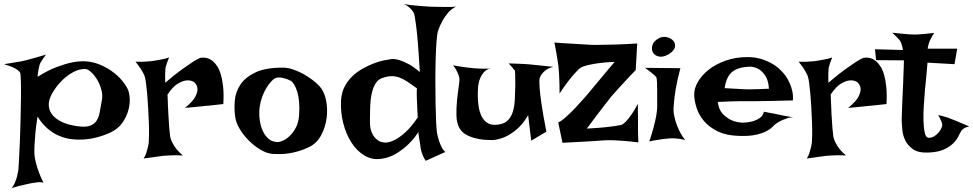

<svg xmlns="http://www.w3.org/2000/svg" viewBox="-35 -782 4957 978"><path d="M-14.6 -455.1Q16.6 -460 36.6 -463.4Q56.6 -466.8 69.3 -468.8Q84 -471.7 91.8 -473.6Q99.6 -475.6 114.3 -479.5Q127 -483.4 147.5 -488.8Q168 -494.1 199.2 -503.9Q191.4 -494.1 187 -486.8Q182.6 -479.5 178.7 -474.6Q174.8 -468.8 171.9 -463.9Q168.9 -459 166 -449.2Q164.1 -441.4 161.1 -427.2Q158.2 -413.1 156.2 -390.6Q209 -423.8 253.4 -440.4Q297.9 -457 331.1 -463.9Q370.1 -471.7 401.4 -469.7Q440.4 -466.8 474.1 -452.6Q507.8 -438.5 535.2 -418.9Q562.5 -399.4 583 -376Q603.5 -352.5 615.2 -329.1Q623 -313.5 625.5 -284.2Q627.9 -254.9 619.1 -221.7Q610.4 -188.5 588.4 -156.7Q566.4 -125 526.4 -106.4Q457 -75.2 388.7 -71.3Q359.4 -69.3 328.6 -73.2Q297.9 -77.1 267.1 -89.8Q236.3 -102.5 208 -126.5Q179.7 -150.4 156.2 -188.5Q148.4 -138.7 145 -102.1Q141.6 -65.4 140.6 -41Q139.6 -12.7 140.6 6.8Q142.6 26.4 148.4 48.8Q153.3 68.4 162.6 94.2Q171.9 120.1 186.5 148.4Q180.7 146.5 170.4 146Q160.2 145.5 149.4 147.5Q137.7 149.4 123 151.4Q109.4 154.3 92.8 158.2Q79.1 161.1 61 165.5Q43 169.9 24.4 175.8Q35.2 163.1 41.5 147Q47.9 130.9 51.8 117.2Q55.7 100.6 58.6 84Q59.6 69.3 62 28.8Q64.5 -11.7 66.4 -64.9Q68.4 -118.2 69.8 -176.8Q71.3 -235.4 71.8 -285.6Q72.3 -335.9 71.3 -371.1Q70.3 -406.2 67.4 -412.1Q63.5 -418.9 52.7 -426.8Q43.9 -433.6 27.8 -440.4Q11.7 -447.3 -14.6 -455.1ZM217.8 -277.3Q210.9 -254.9 214.8 -233.4Q218.8 -211.9 234.9 -193.4Q251 -174.8 280.8 -160.6Q310.5 -146.5 355.5 -139.6Q400.4 -132.8 423.8 -141.6Q447.3 -150.4 458.5 -169.4Q469.7 -188.5 473.6 -214.4Q477.5 -240.2 483.4 -268.6Q489.3 -295.9 481.4 -324.7Q473.6 -353.5 459.5 -377Q445.3 -400.4 428.2 -415.5Q411.1 -430.7 398.4 -430.7Q368.2 -430.7 338.9 -415Q309.6 -399.4 285.2 -376Q260.7 -352.5 242.7 -325.7Q224.6 -298.8 217.8 -277.3Z M655.3 -467.8Q673.8 -466.8 689 -467.3Q704.1 -467.8 714.8 -468.8Q727.5 -469.7 737.3 -470.7Q752 -472.7 767.6 -475.6Q781.2 -477.5 796.4 -481Q811.5 -484.4 826.2 -489.3Q820.3 -474.6 816.4 -463.9Q812.5 -453.1 810.5 -445.3Q807.6 -436.5 807.6 -430.7Q806.6 -423.8 806.6 -414.1Q805.7 -397.5 806.6 -360.4Q857.4 -404.3 892.1 -428.7Q926.8 -453.1 947.3 -466.8Q971.7 -482.4 985.4 -487.3Q1021.5 -493.2 1048.8 -470.7Q1060.5 -460.9 1071.3 -444.8Q1082 -428.7 1089.8 -402.3Q1097.7 -376 1101.6 -339.4Q1105.5 -302.7 1102.5 -252Q1082 -250 1065.9 -248Q1049.8 -246.1 1039.1 -245.1Q1026.4 -243.2 1015.6 -243.2L989.3 -240.2Q975.6 -238.3 955.6 -236.8Q935.5 -235.4 907.2 -232.4Q948.2 -265.6 960.4 -290.5Q972.7 -315.4 970.7 -332Q968.8 -350.6 953.1 -364.3Q934.6 -375 913.1 -372.1Q894.5 -370.1 870.1 -355.5Q845.7 -340.8 818.4 -300.8Q820.3 -238.3 822.8 -197.3Q825.2 -156.2 827.1 -130.9Q830.1 -101.6 832 -85Q835 -70.3 843.8 -53.7Q850.6 -40 863.3 -23.4Q876 -6.8 896.5 9.8Q853.5 7.8 826.2 9.8Q809.6 10.7 796.9 11.7Q783.2 13.7 767.6 15.6Q753.9 17.6 735.8 20Q717.8 22.5 696.3 25.4Q704.1 14.6 709 0.5Q713.9 -13.7 716.8 -26.4Q720.7 -41 722.7 -56.6Q723.6 -70.3 724.1 -97.7Q724.6 -125 723.1 -159.7Q721.7 -194.3 719.7 -231.9Q717.8 -269.5 714.8 -302.7Q711.9 -335.9 708.5 -360.8Q705.1 -385.7 701.2 -395.5Q696.3 -407.2 689.5 -418.9Q683.6 -429.7 674.8 -441.9Q666 -454.1 655.3 -467.8Z M1405.3 -437.5Q1430.7 -437.5 1458 -428.2Q1485.4 -418.9 1510.7 -404.8Q1536.1 -390.6 1557.1 -374.5Q1578.1 -358.4 1591.8 -343.8Q1616.2 -317.4 1625.5 -272.9Q1634.8 -228.5 1628.9 -182.1Q1623 -135.7 1601.6 -94.7Q1580.1 -53.7 1542 -34.2Q1514.6 -20.5 1488.3 -12.7Q1461.9 -4.9 1437.5 -1Q1413.1 2.9 1391.6 2.9Q1370.1 2.9 1354.5 2Q1325.2 0 1293.5 -18.6Q1261.7 -37.1 1233.9 -64.5Q1206.1 -91.8 1186.5 -124.5Q1167 -157.2 1163.1 -186.5Q1157.2 -226.6 1161.1 -270.5Q1165 -314.5 1189.9 -351.6Q1214.8 -388.7 1266.1 -413.1Q1317.4 -437.5 1405.3 -437.5ZM1373 -58.6Q1383.8 -56.6 1402.3 -64Q1420.9 -71.3 1439 -87.9Q1457 -104.5 1471.2 -130.4Q1485.4 -156.2 1488.3 -193.4Q1491.2 -229.5 1488.8 -259.8Q1486.3 -290 1479.5 -313Q1472.7 -335.9 1463.9 -350.6Q1455.1 -365.2 1445.3 -371.1Q1428.7 -379.9 1405.3 -385.3Q1381.8 -390.6 1365.2 -382.8Q1357.4 -378.9 1345.7 -366.2Q1334 -353.5 1322.3 -334.5Q1310.5 -315.4 1301.3 -291Q1292 -266.6 1288.1 -240.2Q1284.2 -213.9 1286.6 -183.6Q1289.1 -153.3 1298.8 -126.5Q1308.6 -99.6 1326.7 -80.6Q1344.7 -61.5 1373 -58.6Z M2155.3 -748Q2173.8 -747.1 2195.3 -747.1Q2213.9 -747.1 2237.8 -746.6Q2261.7 -746.1 2288.1 -748Q2264.6 -737.3 2247.1 -716.8Q2229.5 -696.3 2218.8 -675.8Q2205.1 -651.4 2196.3 -625Q2191.4 -609.4 2188.5 -569.8Q2185.5 -530.3 2184.1 -477.5Q2182.6 -424.8 2182.6 -366.2Q2182.6 -307.6 2183.6 -254.4Q2184.6 -201.2 2186.5 -160.2Q2188.5 -119.1 2191.4 -102.5Q2195.3 -83 2201.2 -65.4Q2206.1 -49.8 2213.9 -33.7Q2221.7 -17.6 2233.4 -7.8L2133.8 37.1Q2126 26.4 2121.1 15.1Q2116.2 3.9 2113.3 -4.9Q2109.4 -15.6 2108.4 -24.4Q2106.4 -36.1 2104.5 -50.3Q2102.5 -64.5 2100.1 -77.6Q2097.7 -90.8 2096.7 -99.6Q2095.7 -108.4 2096.7 -110.4Q2097.7 -112.3 2085 -93.3Q2072.3 -74.2 2047.4 -49.3Q2022.5 -24.4 1986.3 -1.5Q1950.2 21.5 1905.3 27.3Q1859.4 33.2 1820.8 9.8Q1782.2 -13.7 1754.9 -56.2Q1727.5 -98.6 1713.4 -154.8Q1699.2 -210.9 1702.1 -269.5Q1704.1 -308.6 1719.7 -339.4Q1735.4 -370.1 1759.3 -393.1Q1783.2 -416 1812 -432.1Q1840.8 -448.2 1868.7 -459Q1896.5 -469.7 1920.9 -474.6Q1945.3 -479.5 1960 -481.4Q1977.5 -482.4 2000 -475.6Q2019.5 -469.7 2045.4 -456.1Q2071.3 -442.4 2103.5 -415Q2097.7 -512.7 2092.8 -571.8Q2087.9 -630.9 2083 -662.1Q2078.1 -699.2 2074.2 -712.9Q2069.3 -722.7 2061.5 -732.4Q2054.7 -740.2 2044.4 -748.5Q2034.2 -756.8 2020.5 -761.7Q2045.9 -756.8 2069.3 -754.9Q2092.8 -752.9 2112.3 -751Q2134.8 -749 2155.3 -748ZM1910.2 -383.8Q1891.6 -377 1880.4 -360.4Q1869.1 -343.8 1862.3 -320.8Q1855.5 -297.9 1853 -272Q1850.6 -246.1 1850.1 -222.2Q1849.6 -198.2 1849.6 -178.7Q1849.6 -159.2 1849.6 -149.4Q1849.6 -143.6 1852.1 -128.4Q1854.5 -113.3 1863.3 -97.2Q1872.1 -81.1 1888.2 -68.4Q1904.3 -55.7 1931.6 -55.7Q1954.1 -57.6 1979.5 -71.3Q2002 -83 2030.8 -108.9Q2059.6 -134.8 2092.8 -183.6Q2090.8 -214.8 2090.3 -235.4Q2089.8 -255.9 2088.9 -268.6Q2087.9 -283.2 2087.9 -292V-306.6Q2087.9 -312.5 2087.9 -319.3Q2087.9 -326.2 2088.9 -332Q2061.5 -351.6 2040.5 -365.7Q2019.5 -379.9 1999.5 -387.2Q1979.5 -394.5 1958.5 -394Q1937.5 -393.6 1910.2 -383.8Z M2272.5 -449.2Q2297.9 -444.3 2316.9 -441.9Q2335.9 -439.5 2349.6 -437.5Q2365.2 -435.5 2377 -434.6Q2388.7 -433.6 2404.3 -432.6Q2430.7 -431.6 2478.5 -432.6Q2450.2 -434.6 2434.1 -418.5Q2418 -402.3 2410.2 -381.8Q2400.4 -357.4 2399.4 -325.2Q2397.5 -282.2 2401.9 -247.6Q2406.2 -212.9 2418.5 -189Q2430.7 -165 2451.2 -153.8Q2471.7 -142.6 2503.9 -147.5Q2536.1 -152.3 2553.2 -170.4Q2570.3 -188.5 2578.1 -215.3Q2585.9 -242.2 2587.4 -276.4Q2588.9 -310.5 2589.8 -347.7Q2589.8 -384.8 2589.4 -400.9Q2588.9 -417 2587.9 -421.9Q2586.9 -426.8 2585 -426.3Q2583 -425.8 2580.1 -430.7Q2578.1 -434.6 2574.2 -438.5Q2571.3 -442.4 2566.4 -447.8Q2561.5 -453.1 2555.7 -459Q2581.1 -458 2601.1 -457.5Q2621.1 -457 2634.8 -456.1Q2650.4 -455.1 2662.1 -454.1Q2672.9 -453.1 2690.4 -451.2Q2705.1 -449.2 2728.5 -447.3Q2752 -445.3 2784.2 -441.4Q2761.7 -436.5 2748 -426.8Q2734.4 -417 2726.6 -407.2Q2717.8 -396.5 2713.9 -383.8Q2710.9 -367.2 2713.9 -333Q2715.8 -302.7 2723.6 -250Q2731.4 -197.3 2748 -111.3L2670.9 -65.4L2655.3 -195.3Q2627 -147.5 2595.2 -121.6Q2563.5 -95.7 2536.1 -84Q2503.9 -70.3 2473.6 -68.4Q2433.6 -68.4 2404.8 -73.7Q2376 -79.1 2355.5 -87.9Q2335 -96.7 2322.8 -107.9Q2310.5 -119.1 2304.7 -130.9Q2291 -155.3 2290 -193.8Q2289.1 -232.4 2293 -271Q2296.9 -309.6 2301.8 -341.8Q2306.6 -374 2304.7 -385.7Q2302.7 -394.5 2298.8 -405.3Q2294.9 -414.1 2289.1 -425.3Q2283.2 -436.5 2272.5 -449.2Z M2789.1 -565.4Q2834 -561.5 2868.7 -560.1Q2903.3 -558.6 2926.8 -556.6Q2954.1 -554.7 2974.6 -553.7Q2996.1 -552.7 3029.3 -553.7Q3057.6 -553.7 3102.1 -555.2Q3146.5 -556.6 3210.9 -560.5L3203.1 -424.8Q3174.8 -396.5 3152.8 -372.1Q3130.9 -347.7 3114.3 -330.1Q3095.7 -309.6 3081.1 -293Q3066.4 -275.4 3047.9 -251Q3031.2 -229.5 3007.8 -198.7Q2984.4 -168 2954.1 -127Q3007.8 -129.9 3042 -133.3Q3076.2 -136.7 3095.7 -139.6Q3119.1 -143.6 3129.9 -145.5Q3139.6 -149.4 3152.3 -162.1Q3163.1 -172.9 3178.7 -194.3Q3194.3 -215.8 3213.9 -252.9Q3213.9 -222.7 3214.4 -201.7Q3214.8 -180.7 3214.8 -167V-140.6V-118.2Q3214.8 -107.4 3215.3 -91.8Q3215.8 -76.2 3216.8 -56.6Q3178.7 -61.5 3147.5 -64Q3116.2 -66.4 3093.8 -67.4Q3067.4 -68.4 3045.9 -67.4Q3024.4 -65.4 2992.2 -63.5Q2964.8 -61.5 2924.8 -59.6Q2884.8 -57.6 2830.1 -54.7L2808.6 -158.2Q2826.2 -166 2850.6 -188.5Q2875 -210.9 2897.5 -234.4Q2922.9 -261.7 2951.2 -293.9Q2978.5 -326.2 3004.9 -358.4Q3027.3 -385.7 3052.2 -415Q3077.1 -444.3 3095.7 -466.8Q3043 -464.8 3008.8 -459.5Q2974.6 -454.1 2955.1 -449.2Q2931.6 -443.4 2919.9 -435.5Q2909.2 -426.8 2893.6 -409.2Q2879.9 -394.5 2860.4 -369.6Q2840.8 -344.7 2815.4 -305.7Q2815.4 -337.9 2814.5 -363.8Q2813.5 -389.6 2812.5 -407.2Q2810.5 -427.7 2809.6 -443.4Q2807.6 -459 2804.7 -477.5Q2802.7 -494.1 2798.3 -516.1Q2793.9 -538.1 2789.1 -565.4Z M3251 -436.5 3430.7 -434.6Q3415 -375 3407.7 -333Q3400.4 -291 3398.4 -262.7Q3394.5 -230.5 3396.5 -208Q3399.4 -187.5 3406.2 -164.1Q3412.1 -144.5 3423.8 -119.1Q3435.5 -93.8 3455.1 -68.4Q3443.4 -72.3 3429.7 -74.2Q3416 -76.2 3404.3 -77.1Q3390.6 -78.1 3377 -77.1Q3363.3 -76.2 3346.7 -74.2Q3333 -72.3 3313.5 -69.3Q3293.9 -66.4 3272.5 -61.5Q3287.1 -105.5 3295.4 -137.7Q3303.7 -169.9 3307.6 -191.4Q3311.5 -216.8 3312.5 -232.4Q3312.5 -252 3312.5 -276.9Q3312.5 -301.8 3312.5 -325.2Q3312.5 -348.6 3311.5 -366.7Q3310.5 -384.8 3307.6 -389.6L3297.9 -399.4Q3292 -404.3 3280.8 -413.6Q3269.5 -422.9 3251 -436.5ZM3320.3 -586.9Q3340.8 -597.7 3361.8 -592.8Q3382.8 -587.9 3394.5 -574.2Q3406.2 -560.5 3402.8 -542Q3399.4 -523.4 3371.1 -505.9Q3342.8 -489.3 3321.3 -494.1Q3299.8 -499 3291 -514.6Q3282.2 -530.3 3288.1 -551.3Q3293.9 -572.3 3320.3 -586.9Z M3744.1 -157.2Q3771.5 -157.2 3794.9 -163.1Q3814.5 -168 3832.5 -179.2Q3850.6 -190.4 3856.4 -212.9Q3876 -209 3889.6 -206.5Q3903.3 -204.1 3913.1 -202.1Q3923.8 -199.2 3931.6 -198.2Q3939.5 -196.3 3950.2 -194.3Q3960 -192.4 3974.1 -189.9Q3988.3 -187.5 4007.8 -183.6Q3993.2 -185.5 3978 -180.7Q3962.9 -175.8 3949.2 -169.9Q3933.6 -163.1 3919.9 -153.3Q3911.1 -147.5 3899.9 -135.7Q3888.7 -124 3868.2 -113.3Q3847.7 -102.5 3814 -95.2Q3780.3 -87.9 3727.5 -89.8Q3664.1 -91.8 3621.1 -112.8Q3578.1 -133.8 3551.8 -164.6Q3525.4 -195.3 3513.7 -231.4Q3502 -267.6 3501 -298.8Q3500 -330.1 3519.5 -364.3Q3539.1 -398.4 3574.7 -426.8Q3610.4 -455.1 3661.1 -473.1Q3711.9 -491.2 3772.5 -491.2Q3807.6 -491.2 3837.4 -482.9Q3867.2 -474.6 3892.1 -460.9Q3917 -447.3 3935.5 -430.2Q3954.1 -413.1 3966.8 -395.5Q3979.5 -377 3988.3 -356.4Q3996.1 -338.9 4001 -316.4Q4005.9 -293.9 4003.9 -270.5Q3929.7 -268.6 3884.3 -267.6Q3838.9 -266.6 3813.5 -266.6H3769.5H3736.3Q3718.8 -266.6 3690.4 -265.6Q3662.1 -264.6 3621.1 -262.7Q3626 -223.6 3646 -202.6Q3666 -181.6 3688.5 -170.9Q3713.9 -159.2 3744.1 -157.2ZM3656.2 -333Q3687.5 -331.1 3708.5 -330.1Q3729.5 -329.1 3743.2 -328.1Q3757.8 -327.1 3766.6 -327.1H3791Q3815.4 -327.1 3881.8 -330.1Q3878.9 -373 3863.8 -395.5Q3848.6 -418 3832 -428.7Q3812.5 -440.4 3789.1 -442.4Q3725.6 -441.4 3694.8 -416Q3664.1 -390.6 3656.2 -333Z M4033.2 -467.8Q4051.8 -466.8 4066.9 -467.3Q4082 -467.8 4092.8 -468.8Q4105.5 -469.7 4115.2 -470.7Q4129.9 -472.7 4145.5 -475.6Q4159.2 -477.5 4174.3 -481Q4189.5 -484.4 4204.1 -489.3Q4198.2 -474.6 4194.3 -463.9Q4190.4 -453.1 4188.5 -445.3Q4185.5 -436.5 4185.5 -430.7Q4184.6 -423.8 4184.6 -414.1Q4183.6 -397.5 4184.6 -360.4Q4235.4 -404.3 4270 -428.7Q4304.7 -453.1 4325.2 -466.8Q4349.6 -482.4 4363.3 -487.3Q4399.4 -493.2 4426.8 -470.7Q4438.5 -460.9 4449.2 -444.8Q4460 -428.7 4467.8 -402.3Q4475.6 -376 4479.5 -339.4Q4483.4 -302.7 4480.5 -252Q4460 -250 4443.8 -248Q4427.7 -246.1 4417 -245.1Q4404.3 -243.2 4393.6 -243.2L4367.2 -240.2Q4353.5 -238.3 4333.5 -236.8Q4313.5 -235.4 4285.2 -232.4Q4326.2 -265.6 4338.4 -290.5Q4350.6 -315.4 4348.6 -332Q4346.7 -350.6 4331.1 -364.3Q4312.5 -375 4291 -372.1Q4272.5 -370.1 4248 -355.5Q4223.6 -340.8 4196.3 -300.8Q4198.2 -238.3 4200.7 -197.3Q4203.1 -156.2 4205.1 -130.9Q4208 -101.6 4210 -85Q4212.9 -70.3 4221.7 -53.7Q4228.5 -40 4241.2 -23.4Q4253.9 -6.8 4274.4 9.8Q4231.4 7.8 4204.1 9.8Q4187.5 10.7 4174.8 11.7Q4161.1 13.7 4145.5 15.6Q4131.8 17.6 4113.8 20Q4095.7 22.5 4074.2 25.4Q4082 14.6 4086.9 0.5Q4091.8 -13.7 4094.7 -26.4Q4098.6 -41 4100.6 -56.6Q4101.6 -70.3 4102.1 -97.7Q4102.5 -125 4101.1 -159.7Q4099.6 -194.3 4097.7 -231.9Q4095.7 -269.5 4092.8 -302.7Q4089.8 -335.9 4086.4 -360.8Q4083 -385.7 4079.1 -395.5Q4074.2 -407.2 4067.4 -418.9Q4061.5 -429.7 4052.7 -441.9Q4043.9 -454.1 4033.2 -467.8Z M4509.8 -615.2Q4539.1 -612.3 4559.1 -610.4Q4579.1 -608.4 4591.8 -607.4Q4606.4 -606.4 4615.2 -606.4Q4624 -605.5 4638.7 -606.4Q4651.4 -607.4 4671.9 -608.9Q4692.4 -610.4 4723.6 -614.3Q4716.8 -604.5 4712.9 -597.2Q4709 -589.8 4706.1 -584L4700.2 -572.3Q4698.2 -566.4 4696.3 -560.5Q4694.3 -555.7 4692.9 -548.8Q4691.4 -542 4690.4 -534.2H4840.8L4827.1 -455.1L4689.5 -462.9Q4684.6 -413.1 4682.6 -385.7Q4680.7 -358.4 4678.7 -345.7L4676.8 -328.1Q4673.8 -291 4670.9 -247.6Q4668 -204.1 4668.9 -167Q4669.9 -129.9 4675.8 -105Q4681.6 -80.1 4696.3 -80.1Q4710.9 -80.1 4723.6 -87.9Q4736.3 -95.7 4745.6 -106.4Q4754.9 -117.2 4759.8 -128.4Q4764.6 -139.6 4764.6 -145.5Q4764.6 -151.4 4761.7 -159.2Q4756.8 -173.8 4744.1 -196.3Q4772.5 -189.5 4793.9 -182.6Q4804.7 -178.7 4813.5 -174.8Q4823.2 -170.9 4835.9 -166Q4846.7 -161.1 4863.3 -154.3Q4879.9 -147.5 4902.3 -137.7Q4880.9 -133.8 4871.1 -125Q4865.2 -121.1 4862.3 -116.2Q4855.5 -105.5 4846.7 -87.4Q4837.9 -69.3 4820.3 -51.8Q4802.7 -34.2 4772.9 -20.5Q4743.2 -6.8 4693.4 -4.9Q4641.6 -2.9 4614.7 -22.5Q4587.9 -42 4575.7 -67.9Q4563.5 -93.8 4561.5 -119.1Q4559.6 -144.5 4558.6 -153.3Q4557.6 -162.1 4558.6 -197.3Q4559.6 -232.4 4561.5 -274.9Q4563.5 -317.4 4565.4 -356.9Q4567.4 -396.5 4567.4 -415Q4567.4 -424.8 4568.4 -435.5Q4568.4 -444.3 4568.8 -454.6Q4569.3 -464.8 4569.3 -474.6L4427.7 -475.6L4421.9 -531.2L4564.5 -527.3Q4562.5 -538.1 4560.1 -547.4Q4557.6 -556.6 4555.7 -562.5Q4552.7 -569.3 4549.8 -574.2Q4545.9 -579.1 4541 -585Q4536.1 -589.8 4528.3 -597.7Q4520.5 -605.5 4509.8 -615.2Z"/></svg>

Font: Irish Growler
Style: Regular
Weight: 400
Designer: Squid
Foundry: Font Diner, Inc DBA Sideshow
Version: Version 1.000